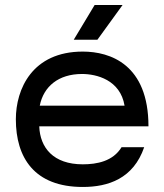

<svg xmlns="http://www.w3.org/2000/svg" viewBox="-20 -729 651 763"><path d="M273 -571H367L467 -709H356ZM309 14C410 14 510 -19 553 -144H463C429 -88 365 -76 309 -76C192 -76 139 -142 136 -227H570C570 -473 418 -524 309 -524C108 -524 43 -375 43 -255C43 -103 116 14 309 14ZM138 -309C153 -385 212 -435 306 -435C363 -435 458 -412 475 -309Z"/></svg>

Font: Hibana SubMedium
Style: Regular
Weight: 500
Width: 6
Designer: pygmalion
Foundry: ybstudio
Version: Version 0.930;hotconv 1.0.109;makeotfexe 2.5.65596